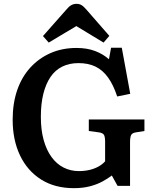

<svg xmlns="http://www.w3.org/2000/svg" viewBox="-20 -967 800 1001"><path d="M365 14Q266 14 194.5 -31Q123 -76 84.5 -156.5Q46 -237 46 -343Q46 -428 69.5 -496.5Q93 -565 137.5 -614Q182 -663 243 -690Q304 -717 379 -717Q434 -717 476 -701Q518 -685 548 -658L559 -718H615L659 -478L591 -464Q571 -525 543 -563.5Q515 -602 477.5 -620Q440 -638 389 -638Q342 -638 305 -620Q268 -602 243.5 -566Q219 -530 206 -478Q193 -426 193 -358Q193 -290 207.5 -237.5Q222 -185 248.5 -148.5Q275 -112 311.5 -93.5Q348 -75 391 -75Q421 -75 446.5 -81Q472 -87 493 -98.5Q514 -110 528 -126V-228Q528 -252 522.5 -263Q517 -274 495 -277L443 -284V-344H733V-284L689 -277Q669 -274 663.5 -262.5Q658 -251 658 -225V2H593L563 -52Q542 -36 513.5 -20.5Q485 -5 448 4.5Q411 14 365 14ZM234 -745 204 -779 326 -917Q339 -933 351.5 -940Q364 -947 379 -947Q394 -947 405.5 -940Q417 -933 433 -914L550 -780L520 -745L378 -831Z"/></svg>

Font: Literata 18pt SemiBold
Style: Regular
Weight: 600
Designer: Latin by Veronika Burian and Jose Scaglione. Greek by Irene Vlachou. Cyrillic by Vera Evstafieva.
Foundry: TypeTogether
Version: Version 3.103;gftools[0.9.29]